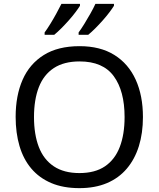

<svg xmlns="http://www.w3.org/2000/svg" viewBox="-20 -964 821 994"><path d="M720 -358Q720 -275 699 -207.5Q678 -140 636.5 -91Q595 -42 533.5 -16Q472 10 391 10Q307 10 245 -16.5Q183 -43 142 -91.5Q101 -140 81 -208Q61 -276 61 -359Q61 -469 97 -551Q133 -633 206.5 -679Q280 -725 392 -725Q499 -725 572 -679.5Q645 -634 682.5 -551.5Q720 -469 720 -358ZM156 -358Q156 -268 181 -203Q206 -138 258.5 -103Q311 -68 391 -68Q472 -68 523.5 -103Q575 -138 600 -203Q625 -268 625 -358Q625 -493 569 -569.5Q513 -646 392 -646Q311 -646 258.5 -611.5Q206 -577 181 -512.5Q156 -448 156 -358ZM570 -934Q562 -921 547 -901Q532 -881 512.5 -859Q493 -837 473.5 -817.5Q454 -798 437 -784H387V-796Q401 -815 417 -841Q433 -867 448.5 -894.5Q464 -922 474 -944H570ZM394 -934Q386 -921 371 -901Q356 -881 336.5 -859Q317 -837 297.5 -817.5Q278 -798 261 -784H211V-796Q225 -815 241 -841Q257 -867 272 -894.5Q287 -922 298 -944H394Z"/></svg>

Font: Noto Sans Gurmukhi
Style: Regular
Weight: 400
Designer: Jelle Bosma - Monotype Design Team
Foundry: Monotype Imaging Inc.
Version: Version 2.003